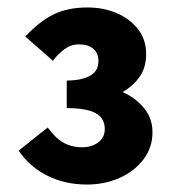

<svg xmlns="http://www.w3.org/2000/svg" viewBox="-20 -907 472 515"><path d="M213 -412Q155 -412 107.5 -435.5Q60 -459 30 -503L108 -565Q128 -537 150 -524.5Q172 -512 200 -512Q226 -512 243.5 -525Q261 -538 261 -561Q261 -590 236.5 -603.5Q212 -617 159 -617V-691Q198 -691 221 -703.5Q244 -716 244 -743Q244 -765 230 -776.5Q216 -788 192 -788Q171 -788 153.5 -775.5Q136 -763 122 -744L48 -809Q86 -850 124 -868.5Q162 -887 215 -887Q257 -887 292.5 -872Q328 -857 350 -829Q372 -801 372 -762Q372 -727 355.5 -702.5Q339 -678 309 -660Q343 -645 366 -617.5Q389 -590 389 -552Q389 -511 364.5 -479Q340 -447 300 -429.5Q260 -412 213 -412Z"/></svg>

Font: Noto Sans SC Thin Black
Style: Regular
Weight: 900
Version: Version 2.004-H2;hotconv 1.0.118;makeotfexe 2.5.65603